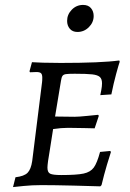

<svg xmlns="http://www.w3.org/2000/svg" viewBox="-20 -753 528 781"><path d="M229 -41Q292 -41 320 -47Q348 -53 361.5 -71.5Q375 -90 387 -135L429 -139L431 -134Q427 -123 415 -82.5Q403 -42 393 0L388 5Q362 4 280.5 2Q199 0 149 0Q110 0 76 3.5Q42 7 33 8L43 -32Q78 -36 92 -50Q106 -64 111 -98L151 -418Q152 -425 152 -437Q152 -450 147 -455Q142 -460 128 -460L102 -459L100 -463L110 -500Q121 -499 154.5 -498Q188 -497 227 -497Q391 -497 465 -507L467 -502Q463 -491 452.5 -452.5Q442 -414 433 -369L388 -366Q389 -371 392 -386.5Q395 -402 395 -414Q395 -432 386 -440Q377 -448 355 -450.5Q333 -453 284 -453Q258 -453 248 -451.5Q238 -450 234 -444Q230 -438 228 -424L204 -279L283 -278Q300 -278 334 -281.5Q368 -285 379 -286L382 -282L365 -231Q354 -231 323 -232Q292 -233 257 -233Q229 -233 196 -228L183 -145Q173 -88 173 -71Q173 -52 184 -46.5Q195 -41 229 -41ZM253 -668Q253 -694 272 -713.5Q291 -733 318 -733Q339 -733 350 -720Q361 -707 361 -688Q361 -662 341.5 -642.5Q322 -623 295 -623Q275 -623 264 -636Q253 -649 253 -668Z"/></svg>

Font: Alegreya SC
Style: Italic
Weight: 400
Italic angle: -7°
Designer: Juan Pablo del Peral
Foundry: Huerta Tipografica
Version: Version 2.007; ttfautohint (v1.6)